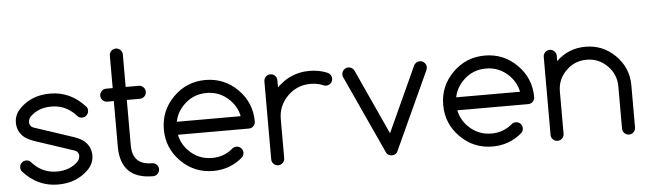

<svg xmlns="http://www.w3.org/2000/svg" viewBox="-49 -965 3867 1150"><g transform="rotate(-5 1885.0 -390.5)"><path d="M135.7 -273.4Q91.3 -290 73.7 -308.1Q39.1 -342.3 39.1 -390.6Q39.1 -439 75.2 -475.1Q145.5 -546.9 258.8 -546.9Q381.3 -546.9 468.8 -448.7Q476.6 -439.5 476.1 -425.8Q476.1 -409.7 464.6 -398.2Q453.1 -386.7 437 -386.7Q420.9 -386.7 411.1 -397Q401.4 -407.2 397 -411.6Q339.8 -468.8 258.8 -468.8Q177.7 -468.8 129.4 -418Q117.7 -403.8 117.7 -384.3Q119.1 -361.3 141.6 -353L381.8 -273.4Q426.3 -256.8 443.8 -238.8Q478.5 -204.6 478.5 -156.2Q478.5 -107.9 442.4 -71.8Q372.1 0 258.8 0Q135.7 0 48.8 -98.1Q41.5 -108.4 41.5 -121.1Q41.5 -137.2 53 -148.7Q64.5 -160.2 80.6 -160.2Q96.7 -160.2 106.4 -149.9Q116.2 -139.6 120.6 -135.3Q177.7 -78.1 258.8 -78.1Q339.8 -78.1 388.2 -128.9Q399.9 -143.1 399.9 -162.6Q398.4 -185.5 376 -193.8Z M830.1 -78.1Q846.2 -78.1 857.7 -66.7Q869.1 -55.2 869.1 -39.1Q869.1 -22.9 857.7 -11.5Q846.2 0 830.1 0Q634.8 0 634.8 -195.3V-468.8H595.7Q579.6 -468.8 568.1 -480.2Q556.6 -491.7 556.6 -507.8Q556.6 -523.9 568.1 -535.4Q579.6 -546.9 595.7 -546.9H634.8V-742.2Q634.8 -758.3 646.2 -769.8Q657.7 -781.2 673.8 -781.2Q689.9 -781.2 701.4 -769.8Q712.9 -758.3 712.9 -742.2V-546.9H791.5Q807.6 -546.9 819.1 -535.4Q830.6 -523.9 830.6 -507.8Q830.6 -491.7 819.1 -480.2Q807.6 -468.8 791.5 -468.8H712.9V-195.3Q712.9 -78.1 830.1 -78.1Z M1383.8 -312.5Q1373 -368.7 1330.1 -411.6Q1272.9 -468.8 1191.9 -468.8Q1110.8 -468.8 1053.7 -411.6Q1010.7 -368.7 1000 -312.5ZM1342.3 -132.8Q1358.4 -132.8 1369.9 -121.3Q1381.3 -109.9 1381.3 -93.8Q1381.3 -77.6 1370.1 -65.9Q1294.4 0 1191.9 0Q1078.6 0 998.5 -80.1Q918.5 -160.2 918.5 -273.4Q918.5 -386.7 998.5 -466.8Q1078.6 -546.9 1191.9 -546.9Q1305.2 -546.9 1385.3 -466.8Q1465.3 -386.7 1465.3 -273.4Q1465.3 -257.3 1453.9 -245.8Q1442.4 -234.4 1426.3 -234.4H1000Q1010.7 -178.2 1053.7 -135.3Q1110.8 -78.1 1191.9 -78.1Q1265.1 -78.1 1317.9 -124.5Q1328.6 -132.8 1342.3 -132.8Z M1543.5 -507.8Q1543.5 -523.9 1554.9 -535.4Q1566.4 -546.9 1582.5 -546.9Q1598.6 -546.9 1610.1 -535.4Q1621.6 -523.9 1621.6 -507.8V-464.8Q1703.6 -546.9 1816.9 -546.9Q1874 -546.9 1921.9 -527.3Q1930.7 -523.9 1938 -517.1Q1949.2 -505.4 1949.2 -489.3Q1949.2 -473.1 1937.7 -461.7Q1926.3 -450.2 1910.2 -450.2Q1900.9 -450.2 1893.1 -454.1Q1858.4 -468.8 1816.9 -468.8Q1735.8 -468.8 1678.7 -411.6Q1621.6 -354.5 1621.6 -273.4V-39.1Q1621.6 -22.9 1610.1 -11.5Q1598.6 0 1582.5 0Q1566.4 0 1554.9 -11.5Q1543.5 -22.9 1543.5 -39.1Z M2293.9 -10.7Q2283.2 0 2266.1 0Q2249 0 2238.3 -11.2Q2234.9 -14.2 2231.9 -20.5L2015.1 -492.7Q2012.2 -499.5 2012.2 -507.8Q2012.2 -523.9 2023.7 -535.4Q2035.2 -546.9 2051.3 -546.9Q2067.4 -546.9 2079.1 -535.6Q2083 -531.7 2086.4 -525.4L2266.1 -132.8L2445.8 -525.4Q2449.2 -531.7 2453.6 -535.6Q2464.8 -546.9 2481 -546.9Q2497.1 -546.9 2508.5 -535.4Q2520 -523.9 2520 -507.8Q2520 -499.5 2517.1 -492.7L2300.3 -20.5Q2297.4 -14.2 2293.9 -10.7Z M3063.5 -312.5Q3052.7 -368.7 3009.8 -411.6Q2952.6 -468.8 2871.6 -468.8Q2790.5 -468.8 2733.4 -411.6Q2690.4 -368.7 2679.7 -312.5ZM3022 -132.8Q3038.1 -132.8 3049.6 -121.3Q3061 -109.9 3061 -93.8Q3061 -77.6 3049.8 -65.9Q2974.1 0 2871.6 0Q2758.3 0 2678.2 -80.1Q2598.1 -160.2 2598.1 -273.4Q2598.1 -386.7 2678.2 -466.8Q2758.3 -546.9 2871.6 -546.9Q2984.9 -546.9 3064.9 -466.8Q3145 -386.7 3145 -273.4Q3145 -257.3 3133.5 -245.8Q3122.1 -234.4 3106 -234.4H2679.7Q2690.4 -178.2 2733.4 -135.3Q2790.5 -78.1 2871.6 -78.1Q2944.8 -78.1 2997.6 -124.5Q3008.3 -132.8 3022 -132.8Z M3223.1 -507.8Q3223.1 -523.9 3234.6 -535.4Q3246.1 -546.9 3262.2 -546.9Q3278.3 -546.9 3289.8 -535.4Q3301.3 -523.9 3301.3 -507.8V-476.1Q3374.5 -546.9 3477.1 -546.9Q3582 -546.9 3656.5 -472.4Q3731 -397.9 3731 -293V-39.1Q3731 -22.9 3719.5 -11.5Q3708 0 3691.9 0Q3675.8 0 3664.3 -11.5Q3652.8 -22.9 3652.8 -39.1V-293Q3652.8 -365.7 3601.3 -417.2Q3549.8 -468.8 3477.1 -468.8Q3404.3 -468.8 3352.8 -417.2Q3301.3 -365.7 3301.3 -293V-39.1Q3301.3 -22.9 3289.8 -11.5Q3278.3 0 3262.2 0Q3246.1 0 3234.6 -11.5Q3223.1 -22.9 3223.1 -39.1Z"/></g></svg>

Font: Comfortaa
Style: Regular
Weight: 400
Designer: Johan Aakerlund - aajohan
Foundry: Johan Aakerlund
Version: Version 2.004 2013